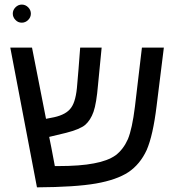

<svg xmlns="http://www.w3.org/2000/svg" viewBox="-20 -804 770 829"><path d="M326.2 -598.6Q349.6 -598.6 418.9 -598.6Q415 -558.6 403.3 -438.5Q396.5 -357.4 383.8 -321.3Q371.1 -285.2 347.7 -264.6Q323.2 -245.1 265.6 -230.5Q241.2 -224.6 192.4 -212.9Q199.2 -181.6 216.8 -86.9Q219.7 -86.9 228.5 -86.9Q327.1 -86.9 385.7 -98.6Q445.3 -109.4 479.5 -133.8Q512.7 -159.2 532.2 -203.1Q550.8 -248 562.5 -342.8Q572.3 -428.7 592.8 -598.6Q616.2 -598.6 687.5 -598.6Q679.7 -536.1 656.2 -346.7Q640.6 -218.8 613.3 -156.2Q585 -94.7 534.2 -60.5Q483.4 -27.3 394.5 -11.7Q304.7 3.9 139.6 4.9Q101.6 -196.3 24.4 -598.6Q47.9 -598.6 118.2 -598.6Q132.8 -522.5 178.7 -291Q187.5 -293 213.9 -297.9Q266.6 -309.6 287.1 -338.9Q308.6 -368.2 313.5 -440.4Q318.4 -493.2 326.2 -598.6ZM35.2 -745.1Q35.2 -760.7 46.9 -772.5Q58.6 -784.2 74.2 -784.2Q89.8 -784.2 101.6 -772.5Q113.3 -760.7 113.3 -745.1Q113.3 -729.5 101.6 -717.8Q89.8 -706.1 74.2 -706.1Q57.6 -706.1 46.9 -717.8Q35.2 -729.5 35.2 -745.1Z"/></svg>

Font: Noto Sans Hebrew DECATHLON 
Style: Regular
Weight: 400
Designer: Monotype Design team
Version: Version 1.03 uh